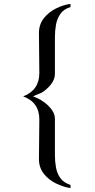

<svg xmlns="http://www.w3.org/2000/svg" viewBox="-20 -873 490 986"><path d="M342 93Q304 87 266.5 68.5Q229 50 204.5 18.5Q180 -13 180 -56Q180 -107 181 -157.5Q182 -208 182 -259Q182 -348 99 -378Q182 -410 182 -498Q182 -549 181 -600.5Q180 -652 180 -703Q180 -747 204.5 -778.5Q229 -810 266.5 -829Q304 -848 342 -853V-837Q307 -826 290 -801.5Q273 -777 267.5 -746Q262 -715 262 -682Q262 -635 262 -588Q262 -541 262 -494Q262 -464 240 -437.5Q218 -411 194 -397Q184 -392 181 -391.5Q178 -391 167 -386Q163 -384 158.5 -382Q154 -380 149 -378Q154 -377 158.5 -375Q163 -373 167 -371Q187 -363 209 -346.5Q231 -330 246.5 -308.5Q262 -287 262 -263Q262 -217 262 -170.5Q262 -124 262 -77Q262 -44 267.5 -13Q273 18 290 41.5Q307 65 342 77Z"/></svg>

Font: Kaisei Decol Medium
Style: Regular
Weight: 500
Designer: Font-Kai, 金井和夫
Foundry: KAZUO KANAI
Version: Version 5.003